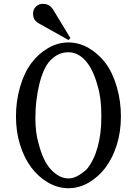

<svg xmlns="http://www.w3.org/2000/svg" viewBox="-20 -972 716 1004"><path d="M348.1 -772.9 338.4 -762.7 178.7 -852.1 170.4 -858.9Q155.3 -870.1 153.3 -892.1Q152.8 -897 152.8 -900.9Q152.8 -922.4 167 -936.5Q182.6 -952.1 204.1 -952.1Q210.9 -952.1 218.3 -950.7Q236.8 -946.8 249.5 -932.6Q254.9 -926.8 256.3 -924.3ZM165 -355Q165 -278.3 180.7 -225.6Q204.6 -130.9 245.1 -86.9Q289.6 -39.1 337.9 -39.1Q338.9 -39.1 339.4 -39.1Q340.3 -39.1 340.8 -39.1Q381.3 -39.1 434.6 -87.9Q471.7 -133.8 490.7 -203.6Q509.8 -272.9 509.8 -355Q509.8 -361.8 509.8 -370.1Q509.8 -461.4 490.7 -522Q466.8 -611.8 424.8 -657.2Q386.2 -698.7 338.4 -698.7H337.4Q290 -698.7 253.9 -666Q210.4 -630.9 186.5 -535.2Q165 -448.2 165 -355ZM143.6 -641.6Q180.7 -690.9 231.4 -720.5Q282.2 -750 337.9 -750Q393.6 -750 444.3 -720.5Q495.1 -690.9 532.2 -641.6Q569.3 -591.8 590.8 -517.6Q612.3 -443.4 612.3 -363.3Q612.3 -283.2 590.8 -214.6Q569.3 -146 532.2 -96.2Q495.1 -46.9 444.3 -17.3Q393.6 12.2 337.9 12.2Q282.2 12.2 231.4 -17.3Q180.7 -46.9 143.6 -96.2Q106.4 -146 85 -214.6Q63.5 -283.2 63.5 -363.3Q63.5 -443.4 85 -517.6Q106.4 -591.8 143.6 -641.6Z"/></svg>

Font: Modern Antiqua
Style: Regular
Weight: 500
Version: Version 1.0